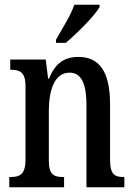

<svg xmlns="http://www.w3.org/2000/svg" viewBox="-20 -786 564 806"><path d="M215 -619V-606H256C306 -648 378 -721 398 -756V-766H292C277 -721 242 -668 215 -619ZM19 0H249V-43H244C209 -43 185 -51 185 -110V-319C185 -402 206 -481 272 -481C325 -481 343 -428 343 -343V0H502V-43H498C463 -43 442 -52 442 -115V-350C442 -487 395 -547 310 -547C250 -547 212 -521 186 -456H182L172 -536H23V-493H27C62 -493 87 -484 87 -425V-115C87 -52 61 -43 25 -43H19Z"/></svg>

Font: Noto Serif Khmer ExtraCondensed Medium
Style: Regular
Weight: 500
Width: 2
Designer: Danh Hong and the Monotype Design Team
Foundry: Monotype Imaging Inc.
Version: Version 2.004